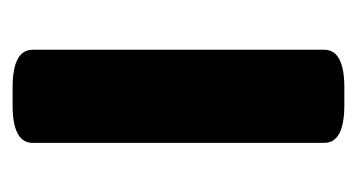

<svg xmlns="http://www.w3.org/2000/svg" viewBox="-151 -414 567 305"><g transform="rotate(90 132.5 -261.5)"><path d="M59 -30V-493Q59 -525 119 -525H147Q207 -525 207 -493V-30Q207 2 147 2H119Q59 2 59 -30Z"/></g></svg>

Font: Asap-Bold
Style: Bold
Weight: 700
Designer: Pablo Cosgaya
Foundry: Omnibus-Type
Version: Version 2.000; ttfautohint (v1.8)